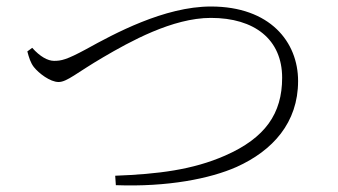

<svg xmlns="http://www.w3.org/2000/svg" viewBox="-20 -631 1040 590"><path d="M334 -91 336 -62C495 -56 626 -82 707 -118C818 -168 896 -254 896 -382C896 -502 810 -611 628 -611C485 -611 330 -527 245 -480C184 -447 168 -444 146 -444C127 -444 103 -457 79 -484L64 -473C69 -454 74 -438 84 -425C99 -406 134 -379 160 -379C186 -379 215 -407 297 -455C379 -503 510 -576 628 -576C762 -576 847 -510 847 -392C847 -282 795 -207 672 -153C572 -109 465 -96 334 -91Z"/></svg>

Font: Source Han Serif CN VF
Style: Regular
Weight: 250
Designer: Ryoko NISHIZUKA 西塚涼子 (kana & ideographs); Frank Grießhammer (Latin, Greek & Cyrillic); Wenlong ZHANG 张文龙 (bopomofo); San
Foundry: Adobe
Version: Version 2.002;hotconv 1.1.0;makeotfexe 2.6.0